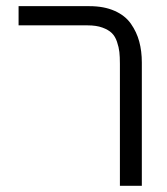

<svg xmlns="http://www.w3.org/2000/svg" viewBox="-20 -600 538 620"><path d="M438 -397.9V0H367.2V-394Q367.2 -416.5 365.5 -431.9Q363.8 -447.3 357.9 -464.8Q352.1 -482.4 341.1 -493.2Q330.1 -503.9 310.5 -511Q291 -518.1 263.2 -518.1H40V-580.1H269Q315.9 -580.1 350.1 -564.9Q384.3 -549.8 402.8 -523.2Q421.4 -496.6 429.7 -465.6Q438 -434.6 438 -397.9Z"/></svg>

Font: LT Superior
Style: Regular
Weight: 400
Designer: Daniel Lyons
Foundry: LyonsType
Version: Version 1.000